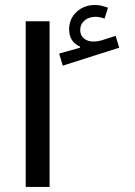

<svg xmlns="http://www.w3.org/2000/svg" viewBox="-20 -742 535 762"><path d="M408.7 -711.4 395 -668Q376.5 -675.3 359.4 -675.3Q332.5 -675.3 315.4 -660.6Q298.3 -646 298.3 -622.6Q298.3 -601.6 313 -589.4Q327.6 -577.1 351.1 -577.1Q368.7 -577.1 388.2 -583.5L439 -599.6L453.1 -552.7L229 -481.4L214.8 -529.3L297.4 -552.7V-557.6Q254.4 -575.7 254.4 -626Q254.4 -667 283.7 -694.6Q313 -722.2 357.9 -722.2Q370.6 -722.2 382.8 -719.2Q395 -716.3 408.7 -711.4ZM176.8 0H82V-657.7H176.8Z"/></svg>

Font: Estedad-FD Medium
Style: Regular
Weight: 500
Designer: Amin Abedi
Version: Version 7.3